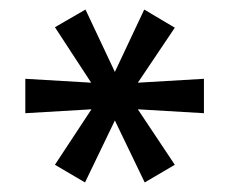

<svg xmlns="http://www.w3.org/2000/svg" viewBox="-20 -737 480 402"><path d="M158 -355 95 -392 178 -518 186 -509 33 -500V-572L186 -563L178 -553L95 -680L159 -717L224 -579H217L282 -717L346 -679L262 -554L254 -563L407 -572V-500L254 -509L262 -518L346 -392L283 -355L217 -492H224Z"/></svg>

Font: Nunito Sans 10pt Condensed SemiBold
Style: Regular
Weight: 600
Width: 3
Designer: Vernon Adams
Foundry: Vernon Adams
Version: Version 3.101;gftools[0.9.27]